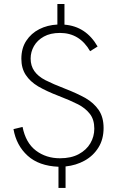

<svg xmlns="http://www.w3.org/2000/svg" viewBox="-20 -828 592 962"><path d="M308.5 113.5H273V7.5Q175 3.5 118.5 -47.8Q62 -99 47.5 -181L93 -192Q109 -112 160 -73.5Q211 -35 280.5 -35Q336.5 -35 374.8 -55.8Q413 -76.5 432.8 -110.2Q452.5 -144 452.5 -183.5Q452.5 -229 430.2 -257.5Q408 -286 371.5 -305Q331 -325.5 273 -347.8Q215 -370 171.5 -395Q130.5 -419.5 108.8 -453Q87 -486.5 87 -533.5Q87 -586 111.5 -623.5Q136 -661 176.8 -681.8Q217.5 -702.5 267.5 -705V-808H303V-704.5Q411 -696 469 -595L431.5 -571.5Q379 -663 280.5 -663Q232.5 -663 199.8 -644.8Q167 -626.5 150.2 -597.2Q133.5 -568 133.5 -534.5Q133.5 -498.5 152 -472Q170.5 -445.5 207 -426.5Q246.5 -406.5 305.5 -383.8Q364.5 -361 408.5 -336.5Q450 -312.5 474.5 -276.8Q499 -241 499 -187Q499 -130 473.2 -88.8Q447.5 -47.5 404.5 -23.5Q361.5 0.5 308.5 6Z"/></svg>

Font: Acari Sans Neue Light
Style: Regular
Weight: 300
Designer: Alfredo Marco Pradil (font), Cristiano Sobral (main changes)
Foundry: Hanken Design Co. (font), Cristiano Sobral (main changes)
Version: Version 2.459;March 19, 2022;FontCreator 14.0.0.2808 64-bit;